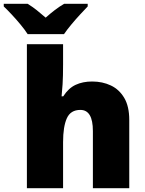

<svg xmlns="http://www.w3.org/2000/svg" viewBox="-76 -993 766 1013"><path d="M256.8 -759.8V-651.9Q256.8 -590.3 254.2 -548.6Q251.5 -506.8 249 -484.9H257.8Q285.2 -527.8 323 -545.4Q360.8 -563 410.2 -563Q464.8 -563 509 -542Q553.2 -521 579.6 -476.3Q606 -431.6 606 -359.9V0H414.1V-301.8Q414.1 -413.1 348.1 -413.1Q296.4 -413.1 276.6 -368.9Q256.8 -324.7 256.8 -243.2V0H65.9V-759.8ZM69.8 -813Q55.2 -835.9 32.7 -863Q10.3 -890.1 -13.4 -915.5Q-37.1 -940.9 -56.2 -959V-973.1H69.8Q96.2 -956.5 117.4 -939.7Q138.7 -922.9 165 -899.9Q190.9 -922.9 213.9 -940.4Q236.8 -958 262.7 -973.1H386.7V-959Q370.1 -941.9 346.7 -916.5Q323.2 -891.1 300.3 -863.5Q277.3 -835.9 261.7 -813Z"/></svg>

Font: Open Sans ExtraBold
Style: Regular
Weight: 800
Designer: Monotype Design Team
Foundry: Monotype Imaging Inc.
Version: Version 3.003; ttfautohint (v1.8.4)